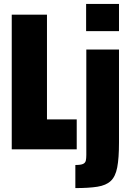

<svg xmlns="http://www.w3.org/2000/svg" viewBox="-20 -763 663 981"><path d="M40 0V-688H220V-153H372V0ZM420 -604V-743H588V-604ZM365 198V80Q393 80 404.5 74.5Q416 69 418.5 57.5Q421 46 421 29V-510H588V-35Q588 45 579 92Q570 139 546 161.5Q522 184 478 191Q434 198 365 198Z"/></svg>

Font: Saira Condensed Black
Style: Regular
Weight: 900
Width: 3
Designer: Hector Gatti with collaboration of the Omnibus-Type team
Foundry: Omnibus-Type
Version: Version 1.101